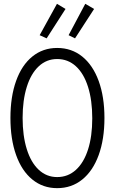

<svg xmlns="http://www.w3.org/2000/svg" viewBox="-20 -979 602 1007"><path d="M34.7 -360.4Q34.7 -471.7 64.5 -554.7Q94.2 -637.7 149.7 -682.6Q205.1 -727.5 279.8 -727.5Q355.5 -727.5 411.4 -682.4Q467.3 -637.2 497.6 -554.2Q527.8 -471.2 527.8 -360.4Q527.8 -249 497.6 -165.8Q467.3 -82.5 411.4 -37.4Q355.5 7.8 279.8 7.8Q205.1 7.8 149.7 -37.4Q94.2 -82.5 64.5 -165.8Q34.7 -249 34.7 -360.4ZM463.9 -358.4Q463.9 -453.1 441.7 -523.4Q419.4 -593.8 377.9 -631.6Q336.4 -669.4 279.8 -669.4Q224.1 -669.4 183.1 -631.1Q142.1 -592.8 120.4 -522.9Q98.6 -453.1 98.6 -360.4Q98.6 -267.1 120.4 -197Q142.1 -127 183.1 -88.6Q224.1 -50.3 279.8 -50.3Q336.4 -50.3 377.9 -87.9Q419.4 -125.5 441.7 -194.8Q463.9 -264.2 463.9 -358.4ZM188 -794.4 278.8 -959 323.7 -932.1 224.6 -777.8ZM339.8 -794.4 427.2 -959 473.6 -932.1 373.5 -777.8Z"/></svg>

Font: Reddit Mono Light
Style: Regular
Weight: 300
Monospace: yes
Designer: Stephen Hutchings
Foundry: Reddit
Version: Version 1.011